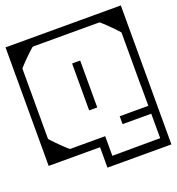

<svg xmlns="http://www.w3.org/2000/svg" viewBox="-146 -688 822 892"><g transform="rotate(-20 265.0 -242.5)"><path d="M-20 -307Q-20 -307 -20 -327.2Q-20 -347.5 -20 -379.2Q-20 -411 -20 -446.5Q-20 -482 -20 -513.8Q-20 -545.5 -20 -565.8Q-20 -586 -20 -586Q-20 -586 -20 -586Q-20 -586 -20 -586Q-20 -586 -20 -586Q-20 -586 -20 -586Q-20 -586 0.2 -586Q20.5 -586 52.5 -586Q84.5 -586 120.8 -586Q157 -586 190.2 -586Q223.5 -586 246 -586Q268.5 -586 272 -586Q272 -586 272 -586Q272 -586 272 -586Q272 -586 272 -586Q272 -586 272 -586Q272 -586 272 -586Q272 -576.5 272 -566.2Q272 -556 272 -546Q272 -546 254.8 -546Q237.5 -546 212 -546Q186.5 -546 161 -546Q135.5 -546 118.2 -546Q101 -546 101 -546Q101 -546 101 -546Q101 -546 101 -546Q101 -546 101 -546Q99.5 -546 91 -538.5Q82.5 -531 70.5 -519.5Q58.5 -508 47 -496.2Q35.5 -484.5 27.8 -476Q20 -467.5 20 -466V-307ZM-20 -197V-407H20Q20 -407 20 -391.2Q20 -375.5 20 -354.5Q20 -333.5 20 -317.8Q20 -302 20 -302Q20 -302 20 -302Q20 -302 20 -302Q20 -302 20 -302Q20 -302 20 -302Q20 -302 20 -286.2Q20 -270.5 20 -249.5Q20 -228.5 20 -212.8Q20 -197 20 -197ZM550 -307H510V-466Q510 -467.5 502.2 -476Q494.5 -484.5 483 -496.2Q471.5 -508 459.5 -519.5Q447.5 -531 439 -538.5Q430.5 -546 429 -546Q429 -546 429 -546Q429 -546 429 -546Q429 -546 429 -546Q429 -546 411.8 -546Q394.5 -546 369 -546Q343.5 -546 318 -546Q292.5 -546 275.2 -546Q258 -546 258 -546Q258 -556 258 -566.2Q258 -576.5 258 -586Q258 -586 258 -586Q258 -586 258 -586Q258 -586 258 -586Q258 -586 258 -586Q258 -586 258 -586Q261.5 -586 284 -586Q306.5 -586 339.8 -586Q373 -586 409.2 -586Q445.5 -586 477.5 -586Q509.5 -586 529.8 -586Q550 -586 550 -586Q550 -586 550 -586Q550 -586 550 -586Q550 -586 550 -586Q550 -586 550 -586Q550 -586 550 -565.8Q550 -545.5 550 -513.8Q550 -482 550 -446.5Q550 -411 550 -379.2Q550 -347.5 550 -327.2Q550 -307 550 -307ZM274 57Q274 57 291 57Q308 57 335 56.8Q362 56.5 392 56.5Q422 56.5 449 56.2Q476 56 493 56Q510 56 510 56Q510 56 510.2 56Q510.5 56 510.5 56Q510.5 56 510.8 56Q511 56 511 56L510 -397H550V101Q550 101 550 101Q550 101 550 101Q550 101 550 101Q550 101 550 101Q550 101 550 101Q550 101 550 101Q550 101 527.2 101Q504.5 101 468.5 101Q432.5 101 392 101Q351.5 101 315.5 101Q279.5 101 256.8 101Q234 101 234 101Q234 101 234 101Q234 101 234 101Q234 101 234 101Q234 101 234 101Q234 101 234 101Q234 101 234 85.8Q234 70.5 234 50.5Q234 30.5 234 15.2Q234 0 234 0Q234 0 215.8 0Q197.5 0 168.5 0Q139.5 0 107 0Q74.5 0 45.5 0Q16.5 0 -1.8 0Q-20 0 -20 0Q-20 0 -20 0Q-20 0 -20 0Q-20 0 -20 0Q-20 0 -20 0V-279H20V-120Q20 -118.5 27.8 -110Q35.5 -101.5 47 -89.8Q58.5 -78 70.5 -66.5Q82.5 -55 91 -47.5Q99.5 -40 101 -40Q101 -40 118.5 -40Q136 -40 161.8 -40Q187.5 -40 213.2 -40Q239 -40 256.5 -40Q274 -40 274 -40Q274 -3.5 274 16.5Q274 36.5 274 45Q274 53.5 274 55.2Q274 57 274 57Q274 57 274 57Q274 57 274 57Q274 57 274 57ZM534 -65Q534 -65 517.2 -65Q500.5 -65 476 -65Q451.5 -65 427 -65Q402.5 -65 385.8 -65Q369 -65 369 -65Q369 -65 369 -74.8Q369 -84.5 369 -94.2Q369 -104 369 -104Q369 -104 369 -104Q369 -104 369 -104Q369 -104 369 -104Q369 -104 369 -104Q369 -104 369 -104Q369 -104 369 -104Q369 -104 369 -104Q369 -104 369 -104Q369 -104 385.8 -104Q402.5 -104 427 -104Q451.5 -104 476 -104Q500.5 -104 517.2 -104Q534 -104 534 -104Q534 -104 534 -104Q534 -104 534 -104Q534 -104 534 -104Q534 -104 534 -104Q534 -104 534 -104Q534 -104 534 -104Q534 -104 534 -102Q534 -100 534 -97Q534 -94 534 -91Q534 -88 534 -86Q534 -84 534 -84Q534 -84 534 -81.2Q534 -78.5 534 -74.5Q534 -70.5 534 -67.8Q534 -65 534 -65Q534 -65 534 -65Q534 -65 534 -65Q534 -65 534 -65Q534 -65 534 -65Q534 -65 534 -65ZM245 -288Q245 -288 245 -300Q245 -312 245 -329.5Q245 -347 245 -364.5Q245 -382 245 -394Q245 -406 245 -406Q245 -406 245 -406Q245 -406 245 -406Q245 -408 245.2 -408.8Q245.5 -409.5 246.2 -409.8Q247 -410 249 -410Q254.5 -410 259.8 -410Q265 -410 270.2 -410Q275.5 -410 281 -410Q283 -410 283.8 -409.8Q284.5 -409.5 284.8 -408.8Q285 -408 285 -406Q285 -406 285 -406Q285 -406 285 -406Q285 -406 285 -394Q285 -382 285 -364.5Q285 -347 285 -329.5Q285 -312 285 -300Q285 -288 285 -288Q285 -288 285 -280.2Q285 -272.5 285 -260.5Q285 -248.5 285 -235Q285 -221.5 285 -209.5Q285 -197.5 285 -189.8Q285 -182 285 -182Q285 -182 285 -182Q285 -182 285 -182Q285 -180 284.8 -179.2Q284.5 -178.5 283.8 -178.2Q283 -178 281 -178Q273 -178 265.2 -178Q257.5 -178 249 -178Q247 -178 246.2 -178.2Q245.5 -178.5 245.2 -179.2Q245 -180 245 -182Q245 -182 245 -182Q245 -182 245 -182Q245 -182 245 -189.8Q245 -197.5 245 -209.5Q245 -221.5 245 -235Q245 -248.5 245 -260.5Q245 -272.5 245 -280.2Q245 -288 245 -288ZM550 -207H510Q510 -207 510 -222.8Q510 -238.5 510 -259.5Q510 -280.5 510 -296.2Q510 -312 510 -312Q510 -312 510 -312Q510 -312 510 -312Q510 -312 510 -312Q510 -312 510 -312Q510 -312 510 -327.8Q510 -343.5 510 -364.5Q510 -385.5 510 -401.2Q510 -417 510 -417H550Z"/></g></svg>

Font: Honk
Style: Regular
Weight: 400
Designer: Noopur Datye & Yesha Goshar
Foundry: Ek Type
Version: Version 1.000